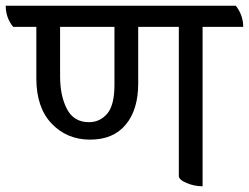

<svg xmlns="http://www.w3.org/2000/svg" viewBox="-56 -631 870 671"><path d="M794 -537H652V20Q623 20 596 8.5Q569 -3 569 -16V-537H427V-339Q427 -248 383.5 -195.5Q340 -143 259 -143Q178 -143 124.5 -199Q71 -255 71 -357V-537H-10Q-36 -569 -36 -611H768Q794 -578 794 -537ZM344 -335V-537H154V-364Q154 -296 178 -250Q202 -204 255 -204Q293 -204 318.5 -233.5Q344 -263 344 -335Z"/></svg>

Font: Karma Medium
Style: Regular
Weight: 500
Designer: Joana Correia
Foundry: Indian Type Foundry
Version: Version 1.202;PS 1.0;hotconv 1.0.78;makeotf.lib2.5.61930; tt